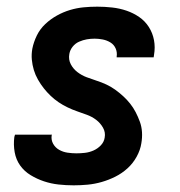

<svg xmlns="http://www.w3.org/2000/svg" viewBox="-20 -548 540 576"><path d="M201 8Q178 8 155.5 5.5Q133 3 112 -4Q91 -11 72 -22.5Q53 -34 40.5 -51.5Q28 -69 24 -91.5Q20 -114 23 -137L25 -144H136L135 -142Q133 -128 139.5 -116.5Q146 -105 157.5 -98.5Q169 -92 182.5 -90Q196 -88 209 -88Q222 -88 235 -89.5Q248 -91 260.5 -96.5Q273 -102 282.5 -112Q292 -122 294 -135Q297 -151 289 -165Q281 -179 268.5 -188.5Q256 -198 241 -203.5Q226 -209 211.5 -214Q197 -219 182.5 -226Q168 -233 155.5 -241.5Q143 -250 132 -260.5Q121 -271 111.5 -283Q102 -295 94 -309Q86 -323 81.5 -338Q77 -353 75.5 -369Q74 -385 77 -402Q81 -422 90.5 -441.5Q100 -461 116 -476Q132 -491 151 -501.5Q170 -512 190 -518Q210 -524 230.5 -526Q251 -528 272 -528Q294 -528 316.5 -525.5Q339 -523 359.5 -516Q380 -509 397.5 -497Q415 -485 426.5 -467Q438 -449 442 -427.5Q446 -406 442 -383L441 -376H330V-378Q332 -391 327 -402.5Q322 -414 311.5 -420.5Q301 -427 288.5 -429.5Q276 -432 264 -432Q252 -432 240.5 -430Q229 -428 217.5 -423Q206 -418 198 -408Q190 -398 188 -386Q185 -369 192.5 -355Q200 -341 212.5 -331.5Q225 -322 239.5 -316.5Q254 -311 269.5 -306Q285 -301 299 -294.5Q313 -288 325.5 -279Q338 -270 349.5 -259.5Q361 -249 370.5 -237Q380 -225 387 -211.5Q394 -198 399.5 -183Q405 -168 406 -151.5Q407 -135 404 -118Q401 -98 390 -78Q379 -58 362.5 -43Q346 -28 326 -18Q306 -8 285 -2Q264 4 243 6Q222 8 201 8Z"/></svg>

Font: Iosevka Term Curly Oblique
Style: Bold
Weight: 700
Italic angle: -9°
Designer: Belleve Invis
Foundry: Belleve Invis
Version: Version 32.3.0